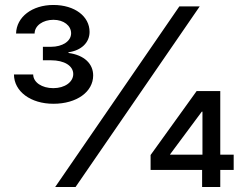

<svg xmlns="http://www.w3.org/2000/svg" viewBox="-20 -753 990 773"><path d="M202.1 0H284.1L784.1 -727.3H702.1ZM36.2 -453.1C36.6 -384.9 103.3 -335.2 195 -335.2C289.1 -335.2 355.1 -383.5 355.1 -449.2C355.1 -496.1 319.6 -531.2 255.7 -539.8V-542.6C306.8 -549.7 340.6 -581 340.6 -624.6C340.6 -687.1 280.9 -733 195 -733C109.4 -733 46.2 -684.7 44.7 -617.9H119.3C119.3 -649.9 153.1 -673.3 195 -673.3C236.9 -673.3 266.3 -649.5 266.3 -619C266.3 -587 231.5 -564.6 185.4 -564.6H152.7V-510.3H185.4C238.6 -510.3 274.9 -488.3 274.9 -454.9C274.9 -422.9 241.1 -398.1 194.6 -398.1C148.8 -398.1 114 -421.2 113.6 -453.1ZM586.3 -68.9H793.7V0H866.8V-68.9H920.8V-130.3H866.8V-386.4H771.7L586.3 -128.9ZM664.8 -130.3V-131.7L792.3 -303.3H795.1V-130.3Z"/></svg>

Font: GiG Sans Text
Style: Regular
Weight: 400
Designer: Andreas Faust
Version: Version 1.100;FEAKit 1.0